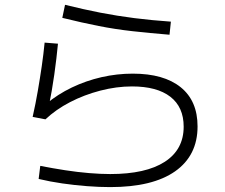

<svg xmlns="http://www.w3.org/2000/svg" viewBox="-20 -784 920 784"><path d="M137.8 -53.3 144.4 -106.7Q195.6 -96.7 246.1 -88.9Q296.7 -81.1 343.9 -77.2Q391.1 -73.3 430 -73.3Q575.6 -73.3 652.8 -123.3Q730 -173.3 730 -266.7Q730 -346.7 675.6 -388.9Q621.1 -431.1 518.9 -431.1Q455.6 -431.1 389.4 -413.9Q323.3 -396.7 265.6 -366.7Q207.8 -336.7 165.6 -296.7L113.3 -306.7Q125.6 -361.1 134.4 -412.8Q143.3 -464.4 150.6 -514.4Q157.8 -564.4 162.2 -610L216.7 -605.6Q211.1 -546.7 201.7 -479.4Q192.2 -412.2 178.9 -347.8L168.9 -360Q215.6 -398.9 273.3 -426.7Q331.1 -454.4 394.4 -468.9Q457.8 -483.3 522.2 -483.3Q648.9 -483.3 717.8 -427.8Q786.7 -372.2 786.7 -267.8Q786.7 -148.9 695 -84.4Q603.3 -20 430 -20Q385.6 -20 335 -23.9Q284.4 -27.8 234.4 -35Q184.4 -42.2 137.8 -53.3ZM672.2 -642.2Q590 -648.9 520.6 -656.7Q451.1 -664.4 383.3 -677.8Q315.6 -691.1 234.4 -711.1L245.6 -764.4Q321.1 -745.6 390 -732.2Q458.9 -718.9 528.9 -710Q598.9 -701.1 677.8 -695.6Z"/></svg>

Font: Paperlogy 3 Light
Style: Regular
Weight: 300
Designer: redesigned by Lee Juim, glyphs from Gmarket Sans & Montserrat
Foundry: PT&
Version: Version 1.001